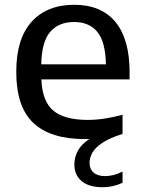

<svg xmlns="http://www.w3.org/2000/svg" viewBox="-20 -572 602 803"><path d="M408.5 211Q351.5 211 321.2 185.2Q291 159.5 291 116Q291 85 306 57.8Q321 30.5 354 9.5Q343.5 9.5 333 9.5Q191.5 9.5 119.8 -57.5Q48 -124.5 48 -271.5Q48 -410 112.2 -481Q176.5 -552 290.5 -552Q402.5 -552 462.2 -480.8Q522 -409.5 522 -269V-240H153Q156.5 -148.5 202.8 -109.5Q249 -70.5 347 -70.5Q380.5 -70.5 417.2 -76Q454 -81.5 492.5 -92V-12Q437.5 5.5 407.5 25.8Q377.5 46 366 67.2Q354.5 88.5 354.5 109Q354.5 135 371.5 149.8Q388.5 164.5 419.5 164.5Q455.5 164.5 492.5 145.5V192.5Q474.5 201 453 206Q431.5 211 408.5 211ZM289.5 -480Q226 -480 190.2 -439Q154.5 -398 152.5 -303H423Q421 -397.5 387 -438.8Q353 -480 289.5 -480Z"/></svg>

Font: Encode Sans Semi Expanded Medium
Style: Regular
Weight: 500
Width: 6
Designer: Multiple Designers
Foundry: Impallari Type
Version: Version 3.000; ttfautohint (v1.8.3) -l 8 -r 50 -G 200 -x 14 